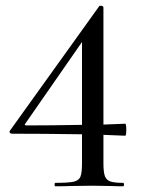

<svg xmlns="http://www.w3.org/2000/svg" viewBox="-20 -652 511 672"><path d="M422 -198Q422 -177 418 -177L342 -180V-81Q342 -50 347 -36Q352 -22 366 -17Q380 -12 411 -12Q414 -12 414 -6Q414 0 411 0Q384 0 368 -1L304 -2L228 -1Q208 0 174 0Q171 0 171 -6Q171 -12 174 -12Q219 -12 237.5 -16Q256 -20 261.5 -33.5Q267 -47 267 -81V-182Q135 -184 22 -184Q17 -184 14.5 -187.5Q12 -191 15 -195L327 -630Q329 -632 333 -632Q336 -632 339 -630.5Q342 -629 342 -626V-216L418 -219Q422 -219 422 -198ZM267 -215V-505L69 -220Q63 -213 73 -213Q157 -213 267 -215Z"/></svg>

Font: Cormorant Infant Medium
Style: Regular
Weight: 500
Designer: Christian Thalmann (Catharsis Fonts)
Version: Version 3.000